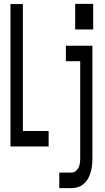

<svg xmlns="http://www.w3.org/2000/svg" viewBox="-20 -756 540 991"><path d="M368 -604V-736H461V-604ZM34 0V-735H98V-80H231V0ZM286 215V135H348Q360 135 370 127.5Q380 120 385.5 108.5Q391 97 392.5 85Q394 73 394 60V-440H320V-520H457V60Q457 74 456 87.5Q455 101 452.5 114Q450 127 446 139.5Q442 152 435.5 164Q429 176 419.5 186Q410 196 399 202.5Q388 209 374.5 212Q361 215 348 215Z"/></svg>

Font: Iosevka SS04 Medium
Style: Regular
Weight: 500
Monospace: yes
Designer: Belleve Invis
Foundry: Belleve Invis
Version: Version 19.0.0; ttfautohint (v1.8.4)